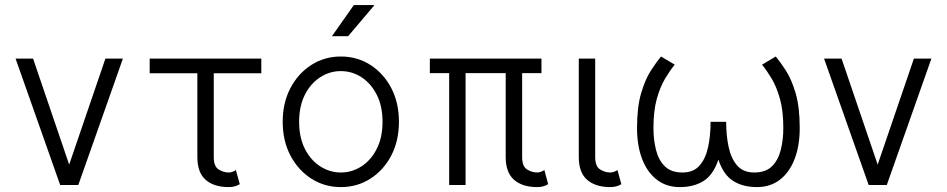

<svg xmlns="http://www.w3.org/2000/svg" viewBox="-20 -743 3803 771"><path d="M257.8 -82 403.3 -507.8H473.6L294.4 0H221.7L42.5 -507.8H112.8Z M927.2 -60.1 942.9 -3.4Q923.8 8.3 898.9 8.3Q838.9 8.3 805.7 -21Q772.5 -50.3 772.5 -112.3V-448.7H581.1V-507.8H1029.3V-448.7H838.4V-112.3Q838.4 -74.7 857.9 -62.5Q877.4 -50.3 898.9 -50.3Q912.1 -50.3 927.2 -60.1Z M1115.2 -253.9Q1115.2 -330.1 1146.2 -389.2Q1177.2 -448.2 1230.2 -482.2Q1283.2 -516.1 1348.6 -516.1Q1414.6 -516.1 1467.5 -482.2Q1520.5 -448.2 1551.3 -389.2Q1582 -330.1 1582 -253.9Q1582 -177.7 1551.3 -118.7Q1520.5 -59.6 1467.5 -25.6Q1414.6 8.3 1348.6 8.3Q1283.2 8.3 1230.2 -25.6Q1177.2 -59.6 1146.2 -118.7Q1115.2 -177.7 1115.2 -253.9ZM1181.2 -253.9Q1181.2 -190.9 1204.3 -145.3Q1227.5 -99.6 1265.9 -75Q1304.2 -50.3 1348.6 -50.3Q1393.6 -50.3 1431.6 -75Q1469.7 -99.6 1492.9 -145.3Q1516.1 -190.9 1516.1 -253.9Q1516.1 -316.9 1492.9 -362.5Q1469.7 -408.2 1431.6 -432.9Q1393.6 -457.5 1348.6 -457.5Q1304.2 -457.5 1265.9 -432.9Q1227.5 -408.2 1204.3 -362.5Q1181.2 -316.9 1181.2 -253.9ZM1377.9 -597.7H1313L1400.9 -722.7H1483.9Z M2154.3 -449.2H2076.7V-112.3Q2076.7 -74.7 2096.4 -62.5Q2116.2 -50.3 2137.2 -50.3Q2150.4 -50.3 2166 -60.1L2181.2 -3.4Q2162.6 8.3 2137.2 8.3Q2077.6 8.3 2044.2 -21Q2010.7 -50.3 2010.7 -112.3V-449.2H1849.6V0H1783.7V-449.2H1706.1V-507.8H2154.3Z M2459.5 -60.1 2475.1 -3.4Q2456.1 8.3 2430.7 8.3Q2371.1 8.3 2337.6 -21Q2304.2 -50.3 2304.2 -112.3V-507.8H2370.1V-112.3Q2370.1 -74.7 2389.9 -62.5Q2409.7 -50.3 2430.7 -50.3Q2444.3 -50.3 2459.5 -60.1Z M2538.1 -228.5Q2538.1 -314 2554.9 -370.1Q2571.8 -426.3 2594.5 -460.9Q2617.2 -495.6 2634.3 -516.1L2689.5 -483.4Q2670.4 -460 2650.6 -427Q2630.9 -394 2617.4 -345.9Q2604 -297.9 2604 -228.5Q2604 -181.6 2614.3 -140.9Q2624.5 -100.1 2649.7 -75.2Q2674.8 -50.3 2720.7 -50.3Q2764.6 -50.3 2789.1 -78.1Q2813.5 -106 2823.5 -152.3Q2833.5 -198.7 2833.5 -253.9H2896Q2896 -198.7 2906 -152.3Q2916 -106 2940.4 -78.1Q2964.8 -50.3 3008.8 -50.3Q3054.7 -50.3 3079.8 -75.2Q3105 -100.1 3115.2 -140.9Q3125.5 -181.6 3125.5 -228.5Q3125.5 -297.9 3112.1 -345.9Q3098.6 -394 3078.9 -427Q3059.1 -460 3040 -483.4L3095.2 -516.1Q3112.3 -495.6 3135 -460.9Q3157.7 -426.3 3174.6 -370.1Q3191.4 -314 3191.4 -228.5Q3191.4 -158.7 3171.1 -105.2Q3150.9 -51.8 3112.3 -21.7Q3073.7 8.3 3019.5 8.3Q2962.9 8.3 2923.8 -16.6Q2884.8 -41.5 2864.7 -102.1Q2844.7 -41.5 2805.7 -16.6Q2766.6 8.3 2710 8.3Q2655.8 8.3 2617.2 -21.7Q2578.6 -51.8 2558.3 -105.2Q2538.1 -158.7 2538.1 -228.5Z M3504.4 -82 3649.9 -507.8H3720.2L3541 0H3468.3L3289.1 -507.8H3359.4Z"/></svg>

Font: Giphurs Light
Style: Regular
Weight: 300
Version: Version 0.920; ttfautohint (v1.8.4.7-5d5b)